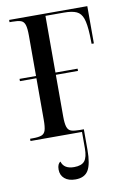

<svg xmlns="http://www.w3.org/2000/svg" viewBox="-84 -587 551 837"><g transform="rotate(-10 191.5 -168.5)"><path d="M17 0V-10H29Q55 -10 68 -15Q81 -20 85.5 -35Q90 -50 90 -81V-265H17V-275H90V-454Q90 -486 85 -501.5Q80 -517 67 -521.5Q54 -526 29 -526H17V-536H363V-371H353L352 -411Q350 -459 341.5 -483.5Q333 -508 313.5 -517Q294 -526 258 -526H176V-275H274V-265H176V-81Q176 -50 181 -34.5Q186 -19 199 -14.5Q212 -10 236 -10H255V81Q255 144 238.5 171.5Q222 199 182 199Q151 199 133.5 184Q116 169 116 144Q116 119 130 111Q140 145 185 145Q218 145 231.5 128.5Q245 112 245 72V0Z"/></g></svg>

Font: Noto Serif Display ExtraCondensed
Style: Regular
Weight: 400
Width: 2
Designer: Monotype Design Team
Foundry: Monotype Imaging Inc.
Version: Version 2.009